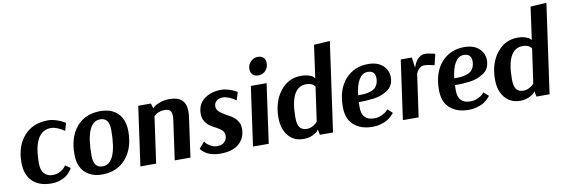

<svg xmlns="http://www.w3.org/2000/svg" viewBox="-55 -1170 4700 1597"><g transform="rotate(-10 2295.5 -371.5)"><path d="M464 -400Q398 -444 352 -444Q202 -444 202 -172Q202 -111 229.5 -83.5Q257 -56 299 -56Q334 -56 362.5 -71.5Q391 -87 402 -102L413 -118L456 -88Q454 -84 450.5 -77.5Q447 -71 432 -53.5Q417 -36 398.5 -23Q380 -10 347 0.5Q314 11 275 11Q174 11 117 -44.5Q60 -100 60 -202Q60 -342 134.5 -426.5Q209 -511 337 -511Q370 -511 406.5 -499.5Q443 -488 463 -476L483 -464Z M981 -305Q981 -161 906 -75Q831 11 706 11Q613 11 559.5 -42.5Q506 -96 506 -195Q506 -339 578.5 -425Q651 -511 780 -511Q874 -511 927.5 -457.5Q981 -404 981 -305ZM767 -444Q644 -444 644 -159Q644 -55 720 -55Q843 -55 843 -341Q843 -444 767 -444Z M1099 -500H1206L1218 -460H1221Q1226 -466 1235.5 -474Q1245 -482 1282.5 -496Q1320 -510 1365 -510Q1502 -510 1502 -381Q1502 -362 1499 -339L1452 0H1319Q1360 -298 1365 -328Q1368 -349 1368 -365Q1368 -400 1353.5 -413.5Q1339 -427 1307 -427Q1253 -427 1217 -391L1162 0H1029Z M1586 -112Q1590 -106 1597.5 -96.5Q1605 -87 1631.5 -71Q1658 -55 1688 -55Q1729 -55 1750.5 -77Q1772 -99 1772 -132Q1772 -156 1754 -174Q1736 -192 1710.5 -205Q1685 -218 1660 -234Q1635 -250 1617 -277.5Q1599 -305 1599 -343Q1599 -425 1657.5 -468Q1716 -511 1799 -511Q1831 -511 1864.5 -500.5Q1898 -490 1916 -480L1934 -469L1913 -402Q1851 -446 1802 -446Q1768 -446 1748.5 -428.5Q1729 -411 1729 -383Q1729 -359 1748.5 -339.5Q1768 -320 1795.5 -305.5Q1823 -291 1850 -274Q1877 -257 1896.5 -229Q1916 -201 1916 -163Q1916 -85 1862 -37Q1808 11 1704 11Q1668 11 1638 3.5Q1608 -4 1591 -14Q1574 -24 1562 -34.5Q1550 -45 1545 -52L1541 -60Z M2094 -708Q2117 -728 2149 -728Q2180 -728 2198 -709Q2213 -690 2213 -664Q2213 -623 2182 -594Q2157 -575 2127 -575Q2095 -575 2078 -595Q2062 -612 2062 -640Q2062 -681 2094 -708ZM2113 0H1980L2050 -500H2183Z M2656 0H2545L2536 -45H2535Q2531 -39 2523 -29.5Q2515 -20 2482.5 -4.5Q2450 11 2407 11Q2325 11 2277.5 -47Q2230 -105 2230 -200Q2230 -334 2298.5 -422Q2367 -510 2474 -510Q2513 -510 2541 -500.5Q2569 -491 2577 -482L2586 -472H2589L2627 -746L2762 -754ZM2448 -67Q2472 -67 2494.5 -78.5Q2517 -90 2526 -98.5Q2535 -107 2538 -112L2579 -401Q2556 -434 2505 -434Q2369 -434 2369 -177Q2369 -118 2388.5 -92.5Q2408 -67 2448 -67Z M3174 -75Q3172 -72 3167.5 -66Q3163 -60 3147 -45Q3131 -30 3111.5 -19Q3092 -8 3059 1.5Q3026 11 2989 11Q2892 11 2832.5 -40.5Q2773 -92 2773 -195Q2773 -343 2848 -426.5Q2923 -510 3041 -510Q3119 -510 3164 -470Q3209 -430 3209 -370Q3209 -334 3195 -306Q3181 -278 3154.5 -261.5Q3128 -245 3100.5 -234Q3073 -223 3035 -218.5Q2997 -214 2970.5 -212.5Q2944 -211 2911 -211Q2910 -197 2910 -167Q2910 -56 3015 -56Q3049 -56 3079 -70Q3109 -84 3122 -98L3134 -111ZM3025 -446Q2983 -446 2954 -401Q2925 -356 2915 -268Q2945 -268 2966 -269.5Q2987 -271 3012.5 -278Q3038 -285 3053.5 -296.5Q3069 -308 3079.5 -330Q3090 -352 3090 -383Q3090 -446 3025 -446Z M3585 -404Q3533 -418 3498 -418Q3456 -418 3430 -360L3379 0H3246L3316 -500H3410L3421 -416H3424Q3425 -420 3427 -426.5Q3429 -433 3437 -449Q3445 -465 3455.5 -477.5Q3466 -490 3483.5 -500.5Q3501 -511 3522 -511Q3537 -511 3558 -507.5Q3579 -504 3593 -500L3607 -497Z M3986 -75Q3984 -72 3979.5 -66Q3975 -60 3959 -45Q3943 -30 3923.5 -19Q3904 -8 3871 1.5Q3838 11 3801 11Q3704 11 3644.5 -40.5Q3585 -92 3585 -195Q3585 -343 3660 -426.5Q3735 -510 3853 -510Q3931 -510 3976 -470Q4021 -430 4021 -370Q4021 -334 4007 -306Q3993 -278 3966.5 -261.5Q3940 -245 3912.5 -234Q3885 -223 3847 -218.5Q3809 -214 3782.5 -212.5Q3756 -211 3723 -211Q3722 -197 3722 -167Q3722 -56 3827 -56Q3861 -56 3891 -70Q3921 -84 3934 -98L3946 -111ZM3837 -446Q3795 -446 3766 -401Q3737 -356 3727 -268Q3757 -268 3778 -269.5Q3799 -271 3824.5 -278Q3850 -285 3865.5 -296.5Q3881 -308 3891.5 -330Q3902 -352 3902 -383Q3902 -446 3837 -446Z M4485 0H4374L4365 -45H4364Q4360 -39 4352 -29.5Q4344 -20 4311.5 -4.5Q4279 11 4236 11Q4154 11 4106.5 -47Q4059 -105 4059 -200Q4059 -334 4127.5 -422Q4196 -510 4303 -510Q4342 -510 4370 -500.5Q4398 -491 4406 -482L4415 -472H4418L4456 -746L4591 -754ZM4277 -67Q4301 -67 4323.5 -78.5Q4346 -90 4355 -98.5Q4364 -107 4367 -112L4408 -401Q4385 -434 4334 -434Q4198 -434 4198 -177Q4198 -118 4217.5 -92.5Q4237 -67 4277 -67Z"/></g></svg>

Font: Arsenal
Style: Bold Italic
Weight: 700
Italic angle: -9.10001°
Designer: Andrij Shevchenko
Foundry: Stairsfor
Version: Version 2.001;PS 002.001;hotconv 1.0.88;makeotf.lib2.5.64775